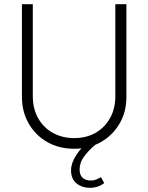

<svg xmlns="http://www.w3.org/2000/svg" viewBox="-20 -702 709 919"><path d="M335 10Q263 10 206.5 -22Q150 -54 117.5 -110.5Q85 -167 85 -238V-682H137V-242Q137 -181 163 -135.5Q189 -90 234 -65.5Q279 -41 335 -41Q392 -41 436 -65.5Q480 -90 506 -135.5Q532 -181 532 -241V-682H585V-237Q585 -166 552 -110Q519 -54 463 -22Q407 10 335 10ZM410 197Q373 197 346.5 176Q320 155 320 113Q320 79 344.5 41Q369 3 406 -26L437 -10Q402 20 381.5 48.5Q361 77 361 109Q361 136 375.5 149Q390 162 415 162Q429 162 440 157.5Q451 153 463 146L479 174Q465 185 448 191Q431 197 410 197Z"/></svg>

Font: Outfit Thin ExtraLight
Style: Regular
Weight: 250
Version: Version 1.100;gftools[0.9.27]